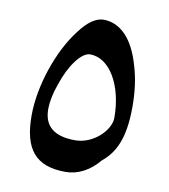

<svg xmlns="http://www.w3.org/2000/svg" viewBox="-61 -714 511 579"><g transform="rotate(10 194.5 -425.0)"><path d="M177 -189C214 -189 250 -207 279 -242C318 -274 342 -320 342 -418C342 -462 337 -503 325 -542C303 -620 262 -661 211 -661C188 -661 163 -644 138 -610C85 -542 47 -429 47 -339C47 -236 85 -189 177 -189ZM189 -288C125 -288 93 -314 93 -367C93 -388 98 -415 109 -445C129 -506 163 -551 189 -551C249 -551 294 -475 294 -375C294 -338 246 -288 189 -288Z"/></g></svg>

Font: Noto Naskh Arabic UI Medium
Style: Regular
Weight: 500
Designer: Monotype Design Team, David Williams, Mohamad Dakak and Nizar Qandah
Foundry: Monotype Imaging Inc.
Version: Version 2.014